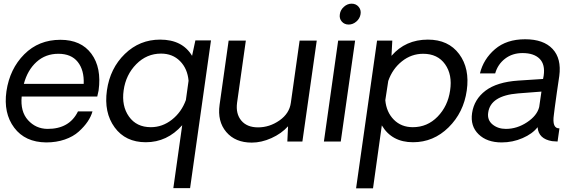

<svg xmlns="http://www.w3.org/2000/svg" viewBox="-20 -771 3138 1046"><path d="M517.1 -277.8Q511.2 -248 509.8 -245.1H98.1Q90.3 -163.1 132.6 -116.5Q174.8 -69.8 237.8 -68.8Q357.9 -67.9 404.8 -164.1H483.9Q476.1 -136.2 457.5 -108.6Q439 -81.1 408.9 -54Q378.9 -26.9 333 -11Q287.1 4.9 231.9 4.9Q116.7 3.9 57.4 -75.4Q-2 -154.8 15.1 -273.9Q33.2 -396 112.1 -475.1Q190.9 -554.2 309.1 -554.2Q421.9 -554.2 478 -478Q534.2 -401.9 517.1 -277.8ZM109.9 -314H436Q439 -389.2 403.6 -433.6Q368.2 -478 298.1 -478Q228 -478 179 -433.6Q129.9 -389.2 109.9 -314Z M1129.4 -550.8 1015.6 253.9H924.3L972.7 -88.9Q890.6 3.9 774.4 3.9Q663.6 3.9 604.5 -77.1Q545.4 -158.2 562.5 -278.8Q579.6 -398.9 660.2 -477.1Q740.7 -555.2 852.5 -555.2Q973.6 -555.2 1026.4 -466.8L1044.4 -550.8ZM801.8 -78.1Q864.7 -78.1 916.7 -119.1Q968.8 -160.2 992.7 -226.1L1007.3 -331.1Q1001.5 -397 960.9 -438Q920.4 -479 857.4 -479Q779.3 -479 722.4 -421.4Q665.5 -363.8 653.6 -278.8Q641.6 -193.8 682.6 -136Q723.6 -78.1 801.8 -78.1Z M1705.6 -549.8 1627.4 0H1545.4L1549.3 -83Q1513.2 -43 1458.7 -18.6Q1404.3 5.9 1351.6 5.9Q1261.7 5.9 1212.6 -52Q1163.6 -109.9 1176.3 -200.2L1225.6 -549.8H1319.3L1271.5 -210.9Q1263.7 -150.9 1294.7 -114Q1325.7 -77.1 1385.7 -77.1Q1448.7 -77.1 1502.7 -115Q1556.6 -152.8 1564.5 -210.9L1612.3 -549.8Z M1831.5 -693.8Q1834.5 -716.8 1853.5 -733.9Q1872.6 -751 1895.5 -751Q1919.4 -751 1933.8 -733.9Q1948.2 -716.8 1944.3 -693.8Q1940.4 -669.9 1921.4 -653.6Q1902.3 -637.2 1879.4 -637.2Q1856.4 -637.2 1842 -653.6Q1827.6 -669.9 1831.5 -693.8ZM1822.3 -549.8H1914.6L1836.4 0H1744.6Z M2311 -555.2Q2422.9 -555.2 2481.4 -476.6Q2540 -397.9 2522.9 -278.1Q2505.9 -158.2 2423.8 -77.1Q2341.8 3.9 2230 3.9Q2114.7 3.9 2060.1 -87.9L2012.2 254.9H1919.9L2034.2 -549.8H2117.2L2112.8 -466.8Q2189 -555.2 2311 -555.2ZM2229 -78.1Q2308.1 -78.1 2364 -135.5Q2419.9 -192.9 2432.1 -277.8Q2445.3 -363.8 2404.8 -420.9Q2364.3 -478 2285.2 -478Q2221.2 -478 2169.7 -437Q2118.2 -396 2095.2 -330.1L2079.1 -225.1Q2085 -160.2 2125.5 -119.1Q2166 -78.1 2229 -78.1Z M2712.9 4.9Q2632.8 4.9 2587.2 -39.6Q2541.5 -84 2551.8 -154.8Q2563 -230 2625.2 -277.1Q2687.5 -324.2 2803.7 -332L2938.5 -340.8L2941.9 -358.9Q2950.7 -419.9 2919.7 -450.9Q2888.7 -481.9 2826.7 -481.9Q2771.5 -481.9 2731.7 -451.4Q2691.9 -420.9 2677.7 -371.1H2594.7Q2613.8 -449.2 2676.8 -503.2Q2739.7 -557.1 2840.8 -557.1Q2940.9 -557.1 2990.2 -504.6Q3039.6 -452.1 3026.9 -356.9Q3021 -316.9 3013.9 -268.6Q3006.8 -220.2 3002.2 -184.1Q2997.6 -147.9 2997.6 -147Q2986.3 -69.8 3027.8 -71.8L3017.6 0Q3005.4 0 2987.8 -2Q2913.6 -14.2 2908.7 -78.1Q2880.9 -42 2826.9 -18.6Q2772.9 4.9 2712.9 4.9ZM2735.8 -68.8Q2796.9 -68.8 2851.3 -105Q2905.8 -141.1 2917.5 -188L2929.7 -272L2802.7 -262.2Q2651.9 -250 2639.6 -157.2Q2633.8 -117.2 2663.3 -93Q2692.9 -68.8 2735.8 -68.8Z"/></svg>

Font: Oakes Grotesk
Style: Italic
Weight: 400
Designer: Samuel Oakes
Foundry: Samuel Oakes
Version: Version 1.0 | wf-rip DC20170320